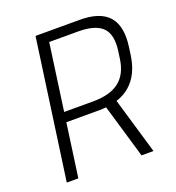

<svg xmlns="http://www.w3.org/2000/svg" viewBox="-128 -802 828 905"><g transform="rotate(-20 286.0 -350.0)"><path d="M151 -700H373Q475 -700 518 -650.5Q561 -601 547 -500L542 -464Q529 -367 471 -317.5Q413 -268 312 -268H144L152 -317H300Q386 -317 432 -353Q478 -389 488 -464L493 -500Q504 -580 468.5 -615.5Q433 -651 347 -651H188L205 -674L111 0H53ZM344 -285H404L488 0H428Z"/></g></svg>

Font: Pathway Extreme 8pt Thin 12pt Thin
Style: Italic
Weight: 250
Italic angle: -8°
Version: Version 1.001;gftools[0.9.26]